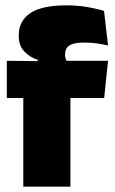

<svg xmlns="http://www.w3.org/2000/svg" viewBox="-20 -697 428 717"><path d="M228 -677Q269.5 -677 306 -670.8Q342.5 -664.5 368.5 -656L383.5 -527Q364.5 -531.5 343 -534.8Q321.5 -538 296.5 -538Q266.5 -538 250.5 -532.5Q234.5 -527 228.8 -517Q223 -507 223 -493.5V-492.5Q223 -482.5 226.2 -475Q229.5 -467.5 234.5 -460.5L121 -456.5V-473.5Q91.5 -483 70.8 -504.8Q50 -526.5 50 -562.5V-565Q50 -619 93.2 -648Q136.5 -677 228 -677ZM67 0V-420.5H243V0ZM5.5 -331V-470L145 -468.5L211 -470H383.5L369 -331Z"/></svg>

Font: Anek Odia ExtraBold
Style: Regular
Weight: 800
Designer: Yesha Goshar & Mahesh Sahu (Odia), Yesha Goshar (Latin)
Foundry: Ek Type
Version: Version 1.003